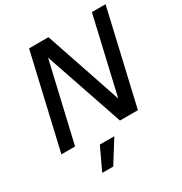

<svg xmlns="http://www.w3.org/2000/svg" viewBox="-212 -859 1186 1252"><g transform="rotate(-30 381.5 -233.0)"><path d="M24 0 187 -704H333L527 -130L660 -704H763L600 0H465L264 -590L127 0ZM382 70 277 238H194L273 70Z"/></g></svg>

Font: Prodigy Sans Medium
Style: Italic
Weight: 500
Italic angle: -13°
Designer: Wei Huang
Foundry: Wei Huang
Version: Version 1.003; ttfautohint (v1.8.3)